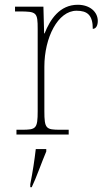

<svg xmlns="http://www.w3.org/2000/svg" viewBox="-20 -564 445 805"><path d="M49 0H268V-20H233C173 -20 166 -24 166 -98V-284C166 -407 223 -519 301 -519C346 -519 369 -501 369 -443C383 -443 390 -458 390 -476C390 -514 357 -544 306 -544C230 -544 190 -482 167 -424H165L162 -536H43V-516H61C134 -516 138 -512 138 -442V-98C138 -24 131 -20 71 -20H49ZM107 208V221H113C132 182 156 113 174 71V61H130C125 105 117 158 107 208Z"/></svg>

Font: Noto Serif Sinhala Thin
Style: Regular
Weight: 100
Designer: Jelle Bosma - Monotype Design Team
Foundry: Monotype Imaging Inc.
Version: Version 2.007